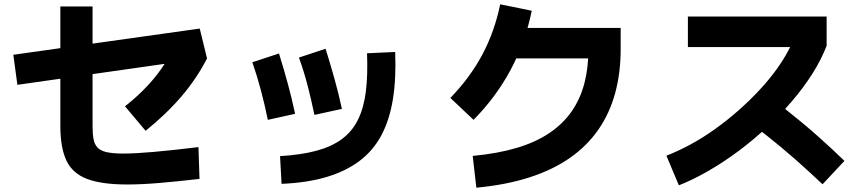

<svg xmlns="http://www.w3.org/2000/svg" viewBox="-20 -819 4040 894"><path d="M572 40Q453 40 385 14Q317 -12 289 -72Q261 -132 261 -232V-789H411V-232Q411 -196 415.5 -171.5Q420 -147 434 -132Q448 -117 477 -110.5Q506 -104 554 -104Q609 -104 694 -111.5Q779 -119 904 -134L909 14Q805 26 721.5 33Q638 40 572 40ZM658 -210 562 -324Q623 -372 670 -423Q717 -474 752 -530L777 -526L61 -424L42 -564L910 -686L944 -547Q897 -455 826.5 -372Q756 -289 658 -210Z M1291 37 1284 -92Q1382 -98 1453 -117Q1524 -136 1572 -171.5Q1620 -207 1647 -262Q1674 -317 1683.5 -393Q1693 -469 1689 -571L1820 -577Q1825 -454 1809.5 -357.5Q1794 -261 1756 -189.5Q1718 -118 1654.5 -70Q1591 -22 1501 5Q1411 32 1291 37ZM1227 -261Q1213 -330 1195 -398Q1177 -466 1155 -529L1279 -570Q1302 -496 1320.5 -428Q1339 -360 1354 -289ZM1444 -284Q1430 -352 1413 -418Q1396 -484 1372 -551L1496 -592Q1519 -518 1538 -450Q1557 -382 1572 -312Z M2198 55 2181 -93Q2298 -104 2386.5 -130.5Q2475 -157 2538 -199.5Q2601 -242 2641.5 -300Q2682 -358 2701 -431Q2720 -504 2720 -591L2763 -547H2318V-689H2870V-591Q2870 -480 2844.5 -386Q2819 -292 2766.5 -216Q2714 -140 2634 -84Q2554 -28 2445 7Q2336 42 2198 55ZM2185 -261 2077 -363Q2169 -458 2226 -565Q2283 -672 2309 -799L2456 -769Q2396 -475 2185 -261Z M3141 44 3083 -94Q3137 -115 3194.5 -146Q3252 -177 3308 -217Q3364 -257 3417 -303.5Q3470 -350 3517 -400.5Q3564 -451 3601.5 -504Q3639 -557 3664 -610L3701 -600H3183V-742H3829V-606Q3804 -541 3762.5 -475.5Q3721 -410 3666.5 -346.5Q3612 -283 3548.5 -224Q3485 -165 3417 -114.5Q3349 -64 3279 -23.5Q3209 17 3141 44ZM3810 39Q3779 10 3747 -19.5Q3715 -49 3682 -78Q3649 -107 3616.5 -134Q3584 -161 3553 -185.5Q3522 -210 3493 -231L3580 -354Q3610 -332 3643.5 -305.5Q3677 -279 3711.5 -250.5Q3746 -222 3780 -192Q3814 -162 3847.5 -131Q3881 -100 3912 -70Z"/></svg>

Font: Murecho Thin
Style: Bold
Weight: 700
Version: Version 1.010